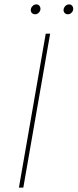

<svg xmlns="http://www.w3.org/2000/svg" viewBox="-20 -853 353 873"><path d="M188 -700H208L86 0H66ZM120 -807Q120 -817 127.5 -825Q135 -833 145 -833Q154 -833 159 -827Q164 -821 164 -813Q164 -803 156.5 -795.5Q149 -788 140 -788Q131 -788 125.5 -793.5Q120 -799 120 -807ZM269 -807Q269 -817 276.5 -825Q284 -833 294 -833Q303 -833 308 -827Q313 -821 313 -813Q313 -803 305.5 -795.5Q298 -788 289 -788Q280 -788 274.5 -793.5Q269 -799 269 -807Z"/></svg>

Font: Fixel Italic Variable Display Thin
Style: Italic
Weight: 100
Italic angle: -10°
Designer: AlfaBravo + MacPaw
Foundry: Kyrylo Tkachov, Marchela Mozhyna, Serhii Makarenko, Maria Weinstein, Zakhar Kryvoshyya
Version: Version 1.210;Glyphs 3.2 (3217)